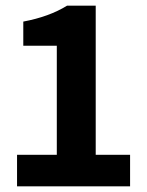

<svg xmlns="http://www.w3.org/2000/svg" viewBox="-20 -656 518 676"><path d="M40 0V-111H180V-495H62V-580Q153 -597 216 -636H317V-111H438V0Z"/></svg>

Font: Assistant
Style: Bold
Weight: 700
Designer: Hebrew By Ben Nathan, Latin by Paul Hunt
Version: Version 2.001;PS 002.001;hotconv 1.0.88;makeotf.lib2.5.64775